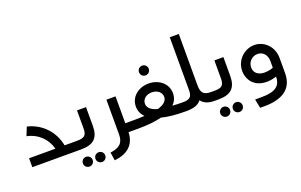

<svg xmlns="http://www.w3.org/2000/svg" viewBox="-108 -1225 3008 1920"><g transform="rotate(-20 1396.5 -265.0)"><path d="M421 -95C394 -241 287 -364 130 -401L94 -311C215 -286 297 -200 323 -95H43V0H516C531 0 536 -20 536 -48C536 -77 531 -95 516 -95Z M753 -381H657V-189C657 -117 633 -95 556 -95H516C501 -95 496 -77 496 -47C496 -20 501 0 516 0H563C695 0 753 -53 753 -183ZM583 86C554 86 531 109 531 138C531 167 554 190 583 190C612 190 635 167 635 138C635 109 612 86 583 86ZM717 86C688 86 665 109 665 138C665 167 688 190 717 190C746 190 769 167 769 138C769 109 746 86 717 86Z M1067 -95V-381H970V-12C970 78 928 118 828 130L841 217C968 204 1062 143 1067 0H1170C1185 0 1190 -20 1190 -48C1190 -77 1185 -95 1170 -95Z M1422 -475C1451 -475 1474 -498 1474 -527C1474 -556 1451 -579 1422 -579C1393 -579 1370 -556 1370 -527C1370 -498 1393 -475 1422 -475ZM1672 -95C1635 -95 1601 -97 1569 -99C1601 -130 1618 -169 1618 -215C1618 -318 1529 -389 1420 -389C1312 -389 1223 -318 1223 -215C1223 -168 1240 -130 1273 -99C1241 -97 1206 -95 1169 -95C1154 -95 1149 -77 1149 -47C1149 -20 1154 0 1169 0C1266 0 1351 -8 1421 -26C1490 -8 1575 0 1672 0C1687 0 1692 -20 1692 -48C1692 -77 1687 -95 1672 -95ZM1420 -295C1480 -295 1523 -259 1523 -210C1523 -169 1489 -136 1421 -117C1352 -136 1318 -169 1318 -210C1318 -259 1361 -295 1420 -295Z M1978 -95C1897 -95 1875 -129 1875 -209V-751H1779V-189C1779 -117 1755 -95 1678 -95H1673C1658 -95 1653 -77 1653 -47C1653 -20 1658 0 1673 0H1685C1761 0 1812 -17 1842 -57C1871 -20 1916 0 1978 0C1993 0 1998 -20 1998 -48C1998 -77 1993 -95 1978 -95Z M2215 -381H2119V-189C2119 -117 2095 -95 2018 -95H1978C1963 -95 1958 -77 1958 -47C1958 -20 1963 0 1978 0H2025C2157 0 2215 -53 2215 -183ZM2045 86C2016 86 1993 109 1993 138C1993 167 2016 190 2045 190C2074 190 2097 167 2097 138C2097 109 2074 86 2045 86ZM2179 86C2150 86 2127 109 2127 138C2127 167 2150 190 2179 190C2208 190 2231 167 2231 138C2231 109 2208 86 2179 86Z M2545 -389C2440 -389 2344 -302 2344 -186C2344 -89 2409 0 2539 0C2572 0 2609 -6 2643 -18C2642 83 2584 126 2433 126H2368L2387 221H2433C2605 221 2740 161 2740 -20V-181C2740 -303 2649 -389 2545 -389ZM2440 -188C2440 -247 2487 -294 2545 -294C2602 -294 2643 -249 2643 -184V-112C2613 -101 2580 -95 2552 -95C2479 -95 2440 -133 2440 -188Z"/></g></svg>

Font: UULA Sans Medium
Style: Regular
Weight: 500
Designer: Mohamed Gaber, Laura Garcia Mut
Foundry: Kief Type Foundry
Version: Version 3.006;hotconv 1.0.109;makeotfexe 2.5.65596